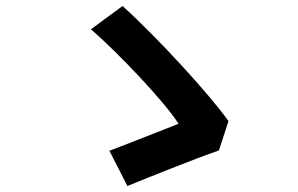

<svg xmlns="http://www.w3.org/2000/svg" viewBox="-20 -655 996 642"><path d="M712 -152 744 -250C682.9 -337 507.8 -528.1 389.9 -634.9L284.1 -557.2C376.1 -477.3 530.2 -315 577.1 -241.1C523.1 -220.2 404.8 -172.9 345.9 -150.9L405.9 -33C476.9 -62.1 633.9 -125 712 -152Z"/></svg>

Font: Karasuma Gothic
Style: Bold
Weight: 700
Designer: Rasmus Andersson / Ryoko Nishizuka
Foundry: Genbu
Version: Version 1.00